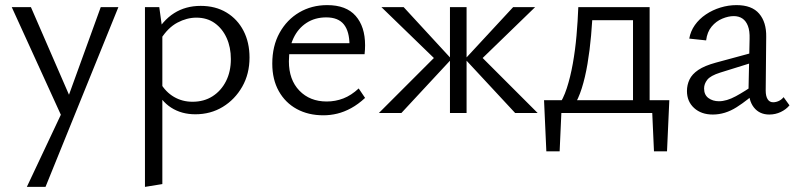

<svg xmlns="http://www.w3.org/2000/svg" viewBox="-20 -442 3112 751"><path d="M229 31 26 -414H101L260 -48ZM374 -414H443L158 289H85L233 -25Z M744 5Q690 5 649.5 -21Q609 -47 588 -96L607 -118Q628 -82 660.5 -63Q693 -44 733 -44Q778 -44 811.5 -65.5Q845 -87 864 -124.5Q883 -162 883 -211Q883 -257 866.5 -293.5Q850 -330 820 -351.5Q790 -373 748 -373Q711 -373 674 -353.5Q637 -334 608 -288L583 -302Q616 -362 661 -390.5Q706 -419 765 -419Q823 -419 866 -393Q909 -367 932.5 -321.5Q956 -276 956 -217Q956 -153 927.5 -103Q899 -53 851.5 -24Q804 5 744 5ZM547 289V-414H603L615 -327V278Z M1245 9Q1186 9 1141 -15.5Q1096 -40 1070.5 -85.5Q1045 -131 1045 -193Q1045 -262 1073.5 -313.5Q1102 -365 1150.5 -393.5Q1199 -422 1260 -422Q1334 -422 1371 -380Q1408 -338 1408 -265Q1408 -257 1407.5 -247.5Q1407 -238 1406 -230H1347V-265Q1347 -319 1325 -346.5Q1303 -374 1256 -374Q1212 -374 1179 -352.5Q1146 -331 1128 -293Q1110 -255 1110 -202Q1110 -130 1151 -87.5Q1192 -45 1258 -45Q1292 -45 1323 -57Q1354 -69 1383 -96L1408 -59Q1381 -34 1353.5 -19Q1326 -4 1299 2.5Q1272 9 1245 9ZM1083 -230 1092 -273H1397V-230Z M1995 0 1799 -211 1987 -414H2073L1844 -192V-239L2083 0ZM1462 0 1701 -239V-192L1472 -414H1559L1746 -211L1550 0ZM1740 0V-414H1805V0Z M2163 -27Q2183 -54 2197 -97Q2211 -140 2220.5 -193Q2230 -246 2235 -303Q2240 -360 2242 -414H2299Q2297 -360 2292 -303Q2287 -246 2278 -192.5Q2269 -139 2255.5 -96.5Q2242 -54 2224 -27ZM2117 150 2108 -50H2178L2169 150ZM2138 0 2125 -50H2598L2568 0ZM2538 150 2529 -50H2598L2589 150ZM2456 0V-414H2521V0ZM2276 -363V-414H2486V-363Z M2989 6Q2951 6 2929 -21.5Q2907 -49 2908 -101L2912 -290Q2913 -321 2905.5 -340.5Q2898 -360 2884 -369.5Q2870 -379 2850 -379Q2829 -379 2805 -369Q2781 -359 2763.5 -338Q2746 -317 2742 -284L2676 -291Q2681 -320 2698 -344Q2715 -368 2741 -385.5Q2767 -403 2798 -412.5Q2829 -422 2861 -422Q2921 -422 2949.5 -388.5Q2978 -355 2977 -298L2975 -88Q2975 -66 2982.5 -54Q2990 -42 3004 -42Q3015 -42 3026 -47Q3037 -52 3045 -62L3068 -30Q3055 -14 3034 -4Q3013 6 2989 6ZM2768 6Q2723 6 2695 -19.5Q2667 -45 2667 -86Q2667 -110 2677 -131Q2687 -152 2711.5 -168.5Q2736 -185 2780 -197L2946 -242L2951 -206L2797 -158Q2759 -146 2746.5 -130Q2734 -114 2734 -96Q2734 -71 2751 -58.5Q2768 -46 2792 -46Q2822 -46 2858 -65.5Q2894 -85 2938 -116L2949 -92Q2906 -51 2861 -22.5Q2816 6 2768 6Z"/></svg>

Font: Ysabeau Office
Style: Regular
Weight: 400
Designer: Christian Thalmann (Catharsis Fonts)
Version: Version 2.001;gftools[0.9.30]; featfreeze: tnum,lnum,ss02